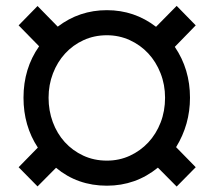

<svg xmlns="http://www.w3.org/2000/svg" viewBox="-20 -638 742 670"><path d="M596.5 13 531 -53Q453.5 10 353 10Q250.5 10 175.5 -52.5L111 12.5L45 -54.5L112 -123Q62 -199 62 -297Q62 -399 116.5 -476.5L45 -549.5L111 -617L181.5 -545Q257 -602.5 353 -602.5Q449 -602.5 524.5 -544.5L596.5 -617.5L663 -549.5L590 -474.5Q643 -396.5 643 -297Q643 -203.5 594.5 -124.5L663 -54.5ZM353 -77.5Q396 -77.5 433 -94.5Q470 -111.5 497.5 -141Q525 -170.5 540.5 -210.5Q556 -250.5 556 -297Q556 -342.5 540.2 -382.5Q524.5 -422.5 497.2 -451.8Q470 -481 432.8 -498Q395.5 -515 353 -515Q309 -515 271.8 -498Q234.5 -481 207.2 -451.2Q180 -421.5 164.8 -381.8Q149.5 -342 149.5 -297Q149.5 -252 164.2 -212Q179 -172 206 -142.2Q233 -112.5 270.5 -95Q308 -77.5 353 -77.5Z"/></svg>

Font: Roberto Sans Medium
Style: Regular
Weight: 500
Designer: Google (font) & Cristiano Sobral (main changes)
Version: Version 1.000;October 12, 2021;FontCreator 14.0.0.2814 64-bi